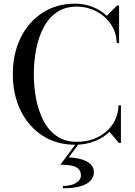

<svg xmlns="http://www.w3.org/2000/svg" viewBox="-20 -780 736 1048"><path d="M389.5 10Q288 10 211.5 -40Q135 -90 92.5 -177Q50 -264 50 -375Q50 -486.5 92.5 -573.2Q135 -660 211.5 -710Q288 -760 389.5 -760Q439.5 -760 484.8 -742.5Q530 -725 563 -693.5L618.5 -750H630V-545H617Q615.5 -604.5 584.2 -649.2Q553 -694 504 -719Q455 -744 399.5 -744Q334.5 -744 289.2 -712.5Q244 -681 216.8 -627.8Q189.5 -574.5 177 -508.8Q164.5 -443 164.5 -375Q164.5 -307 177 -241.2Q189.5 -175.5 216.8 -122.2Q244 -69 289.2 -37.5Q334.5 -6 399.5 -6Q450 -6 491.2 -21.5Q532.5 -37 562.8 -64.5Q593 -92 609.5 -128Q626 -164 627 -205H640V0H628.5L578 -60.5Q544.5 -28 496 -9Q447.5 10 389.5 10ZM323.5 247.5V235Q368 235 394.8 218.8Q421.5 202.5 421.5 178Q421.5 153 407 140.5Q392.5 128 367.2 123.5Q342 119 309.5 119L396 2.5H412L355 79Q391 80.5 422.2 89Q453.5 97.5 473 114.8Q492.5 132 492.5 160Q492.5 185 475.5 204.8Q458.5 224.5 421.2 236Q384 247.5 323.5 247.5Z"/></svg>

Font: Bodoni Moda 18pt
Style: Regular
Weight: 400
Designer: Owen Earl
Foundry: indestructible type
Version: Version 2.005